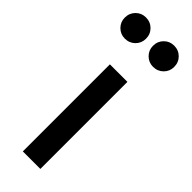

<svg xmlns="http://www.w3.org/2000/svg" viewBox="-258 -754 775 775"><g transform="rotate(45 129.0 -367.0)"><path d="M179 0H79V-497H179ZM209 -613Q184 -613 166.5 -630.5Q149 -648 149 -673Q149 -699 166.5 -716.5Q184 -734 209 -734Q235 -734 252.5 -716.5Q270 -699 270 -673Q270 -648 252.5 -630.5Q235 -613 209 -613ZM48 -613Q23 -613 5.5 -630.5Q-12 -648 -12 -673Q-12 -699 5.5 -716.5Q23 -734 48 -734Q74 -734 91.5 -716.5Q109 -699 109 -673Q109 -648 91.5 -630.5Q74 -613 48 -613Z"/></g></svg>

Font: Wix Madefor Text Medium
Style: Regular
Weight: 500
Designer: Dalton Maag Ltd
Foundry: Dalton Maag Ltd
Version: Version 3.100